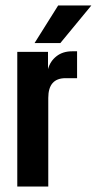

<svg xmlns="http://www.w3.org/2000/svg" viewBox="-20 -680 353 700"><path d="M155 -491V-428Q163 -457 186 -475Q209 -493 243 -493H261V-395H219Q156 -395 156 -323V0H43V-491ZM313 -660 200 -523H106L192 -660Z"/></svg>

Font: Teko Medium
Style: Regular
Weight: 500
Designer: Manushi Parikh, Jonny Pinhorn
Foundry: Indian Type Foundry
Version: Version 1.106;PS 1.0;hotconv 1.0.78;makeotf.lib2.5.61930; tt